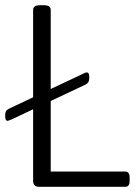

<svg xmlns="http://www.w3.org/2000/svg" viewBox="-20 -722 524 742"><path d="M8 -255Q5 -255 2.5 -259Q0 -263 0 -274Q0 -286 3 -292Q6 -298 19 -304L299 -436Q308 -441 311.5 -441.5Q315 -442 317 -442Q320 -442 322.5 -438Q325 -434 325 -423Q325 -412 322 -405.5Q319 -399 306 -393L26 -261Q17 -257 13.5 -256Q10 -255 8 -255ZM132 0Q108 0 108 -23V-684Q108 -693 115 -697.5Q122 -702 138 -702H146Q163 -702 169.5 -697.5Q176 -693 176 -684V-59H464Q481 -59 481 -36V-23Q481 0 464 0Z"/></svg>

Font: Asap Light
Style: Regular
Weight: 300
Designer: Pablo Cosgaya
Foundry: Omnibus-Type
Version: Version 3.001